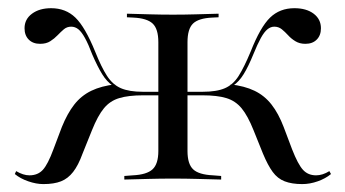

<svg xmlns="http://www.w3.org/2000/svg" viewBox="-20 -447 860 478"><path d="M732.3 11.3Q706.5 11.3 688.7 4.4Q671 -2.4 658.9 -19Q646.8 -35.5 634.7 -64.5L611.3 -122.6Q596.8 -158.9 581.5 -177.4Q566.1 -196 543.5 -202.8Q521 -209.7 483.9 -209.7H432.3V-218.5H484.7Q519.4 -218.5 539.9 -227.4Q560.5 -236.3 574.2 -258.1Q587.9 -279.8 604 -318.5Q628.2 -379.8 652.4 -403.2Q676.6 -426.6 712.9 -426.6Q742.7 -426.6 760.9 -412.9Q779 -399.2 779 -376.6Q779 -358.9 768.5 -348.4Q758.1 -337.9 740.3 -337.9Q725.8 -337.9 715.3 -344.4Q704.8 -350.8 697.2 -359.3Q689.5 -367.7 681.5 -374.2Q673.4 -380.6 662.9 -380.6Q654 -380.6 646 -374.2Q637.9 -367.7 629.4 -352.4Q621 -337.1 610.5 -311.3Q598.4 -281.5 586.7 -262.5Q575 -243.5 560.5 -233.9L552.4 -237.1Q588.7 -233.1 613.7 -221Q638.7 -208.9 656 -186.7Q673.4 -164.5 686.3 -130.6L707.3 -75Q721.8 -37.9 734.3 -24.2Q746.8 -10.5 766.9 -10.5Q783.1 -10.5 800 -21L804 -13.7Q790.3 -2.4 771 4.4Q751.6 11.3 732.3 11.3ZM87.9 11.3Q70.2 11.3 50.4 4.4Q30.6 -2.4 16.9 -13.7L20.2 -21Q37.9 -10.5 53.2 -10.5Q74.2 -10.5 86.7 -24.2Q99.2 -37.9 112.9 -75L133.9 -130.6Q147.6 -164.5 164.9 -186.7Q182.3 -208.9 207.3 -221Q232.3 -233.1 267.7 -237.1L260.5 -233.9Q246 -243.5 234.3 -262.5Q222.6 -281.5 209.7 -311.3Q200 -337.1 191.5 -352.4Q183.1 -367.7 175 -374.2Q166.9 -380.6 157.3 -380.6Q146.8 -380.6 139.1 -374.2Q131.5 -367.7 123.4 -359.3Q115.3 -350.8 105.2 -344.4Q95.2 -337.9 79.8 -337.9Q62.1 -337.9 51.6 -348.4Q41.1 -358.9 41.1 -376.6Q41.1 -399.2 59.7 -412.9Q78.2 -426.6 107.3 -426.6Q143.5 -426.6 167.7 -403.2Q191.9 -379.8 216.9 -318.5Q232.3 -279.8 246.4 -258.1Q260.5 -236.3 281 -227.4Q301.6 -218.5 335.5 -218.5H388.7V-209.7H336.3Q300 -209.7 277 -202.8Q254 -196 238.7 -177.4Q223.4 -158.9 208.9 -122.6L185.5 -64.5Q175 -35.5 162.1 -19Q149.2 -2.4 131.9 4.4Q114.5 11.3 87.9 11.3ZM374.2 -206.5V-341.9Q374.2 -375 360.1 -388.3Q346 -401.6 312.1 -403.2L296 -404V-412.9Q326.6 -412.1 354 -411.3Q381.5 -410.5 410.5 -410.5Q439.5 -410.5 466.5 -411.3Q493.5 -412.1 524.2 -412.9V-404L508.1 -403.2Q474.2 -401.6 460.5 -388.3Q446.8 -375 446.8 -341.9V-206.5ZM410.5 -2.4Q379 -2.4 350.4 -1.6Q321.8 -0.8 289.5 0V-8.9L310.5 -10.5Q345.2 -12.1 359.7 -25.4Q374.2 -38.7 374.2 -71V-206.5H446.8V-71Q446.8 -38.7 460.9 -25.4Q475 -12.1 510.5 -10.5L530.6 -8.9V0Q498.4 -0.8 469.8 -1.6Q441.1 -2.4 410.5 -2.4Z"/></svg>

Font: Playfair 144pt SemiExpanded Light
Style: Regular
Weight: 300
Width: 6
Designer: Claus Eggers Sørensen
Foundry: Claus Eggers Sørensen
Version: Version 2.203